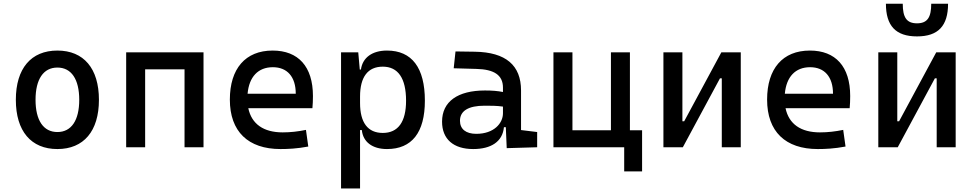

<svg xmlns="http://www.w3.org/2000/svg" viewBox="-20 -803 5313 1047"><path d="M293 9.8C436.5 9.8 519.5 -87.9 519.5 -258.8C519.5 -429.7 436.5 -527.3 293 -527.3C149.4 -527.3 66.4 -429.7 66.4 -258.8C66.4 -87.9 149.4 9.8 293 9.8ZM293 -83C216.8 -83 173.8 -146.5 173.8 -258.8C173.8 -371.1 216.8 -434.6 293 -434.6C369.1 -434.6 412.1 -371.1 412.1 -258.8C412.1 -146.5 369.1 -83 293 -83Z M986.3 0H1089.8V-517.6H668V0H771.5V-424.8H986.3Z M1509.8 9.8C1548.8 9.8 1599.6 7.8 1661.1 -3.9L1648.4 -94.7C1605.5 -85.9 1564.5 -81.1 1521.5 -81.1C1417.5 -81.1 1352.1 -126.5 1334 -212.9H1683.6C1685.5 -233.4 1686.5 -254.9 1686.5 -279.3C1686.5 -440.4 1606.4 -527.3 1466.8 -527.3C1318.4 -527.3 1233.4 -428.7 1233.4 -259.8C1233.4 -85.9 1333 9.8 1509.8 9.8ZM1330.1 -292C1338.4 -384.3 1387.7 -436.5 1467.8 -436.5C1545.9 -436.5 1592.8 -384.8 1592.8 -292Z M1839.8 224.6H1943.4V-93.8H1953.1C1959.5 -28.8 2010.7 9.8 2090.3 9.8C2226.1 9.8 2296.9 -80.6 2296.9 -253.9C2296.9 -433.6 2226.1 -527.3 2090.3 -527.3C2009.8 -527.3 1957 -488.8 1948.2 -423.8H1941.9L1933.6 -517.6H1839.8ZM1943.4 -241.2V-276.4C1943.4 -383.3 1985.8 -439.5 2067.4 -439.5C2150.9 -439.5 2194.3 -376 2194.3 -253.9C2194.3 -138.2 2150.9 -78.1 2067.4 -78.1C1985.8 -78.1 1943.4 -134.3 1943.4 -241.2Z M2743.2 4.9 2909.2 0V-83L2821.3 -93.8V-309.6C2821.3 -446.3 2739.3 -518.6 2568.4 -521L2463.9 -522.5L2454.1 -430.7L2578.1 -427.2C2673.8 -424.8 2722.7 -394 2722.7 -325.2V-301.3C2694.3 -307.1 2662.1 -309.6 2625 -309.6C2475.6 -309.6 2390.6 -249 2390.6 -139.6C2390.6 -44.4 2452.6 9.8 2560.5 9.8C2656.7 9.8 2720.7 -29.8 2728 -109.4H2738.3ZM2722.7 -221.7V-185.5C2722.7 -130.9 2673.8 -73.2 2577.1 -73.2C2520.5 -73.2 2488.3 -99.1 2488.3 -144.5C2488.3 -198.7 2534.7 -226.6 2623 -226.6C2656.7 -226.6 2689.5 -226.6 2722.7 -221.7Z M2998 0H3383.8V131.8H3481.4V-92.8H3415V-517.6H3311.5V-92.8H3101.6V-517.6H2998Z M3597.7 0H3703.6L3906.2 -376H3916V0H4019.5V-517.6H3913.6L3710.9 -141.6H3701.2V-517.6H3597.7Z M4439.5 9.8C4478.5 9.8 4529.3 7.8 4590.8 -3.9L4578.1 -94.7C4535.2 -85.9 4494.1 -81.1 4451.2 -81.1C4347.2 -81.1 4281.7 -126.5 4263.7 -212.9H4613.3C4615.2 -233.4 4616.2 -254.9 4616.2 -279.3C4616.2 -440.4 4536.1 -527.3 4396.5 -527.3C4248 -527.3 4163.1 -428.7 4163.1 -259.8C4163.1 -85.9 4262.7 9.8 4439.5 9.8ZM4259.8 -292C4268.1 -384.3 4317.4 -436.5 4397.5 -436.5C4475.6 -436.5 4522.5 -384.8 4522.5 -292Z M4769.5 0H4875.5L5078.1 -376H5087.9V0H5191.4V-517.6H5085.4L4882.8 -141.6H4873V-517.6H4769.5ZM4980.5 -604.5C5096.2 -604.5 5149.9 -662.1 5149.9 -782.7H5058.1C5058.1 -709.5 5038.1 -675.8 4980.5 -675.8C4923.8 -675.8 4902.8 -708 4902.8 -782.7H4811C4811 -663.1 4863.8 -604.5 4980.5 -604.5Z"/></svg>

Font: Cascadia Mono NF
Style: Regular
Weight: 400
Monospace: yes
Designer: Aaron Bell
Foundry: Saja Typeworks
Version: Version 2404.023